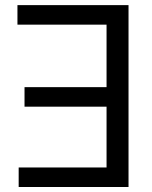

<svg xmlns="http://www.w3.org/2000/svg" viewBox="-20 -748 606 768"><path d="M494.1 -727.5V0H54.7V-78.1H406.2V-321.3H78.1V-399.4H406.2V-649.4H49.8V-727.5Z"/></svg>

Font: Inter Display
Style: Regular
Weight: 400
Designer: Rasmus Andersson
Foundry: rsms
Version: Version 4.000;git-37864ae